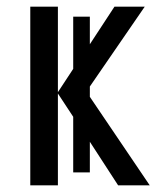

<svg xmlns="http://www.w3.org/2000/svg" viewBox="-20 -557 475 577"><path d="M71 0H154V-276L200 -206V-39H250V-131L335 0H430L250 -266V-297L415 -537H324L250 -424V-507H200V-350L154 -280V-537H71Z"/></svg>

Font: Noto Sans Condensed
Style: Regular
Weight: 400
Width: 3
Designer: Monotype Design Team
Foundry: Monotype Imaging Inc.
Version: Version 2.013